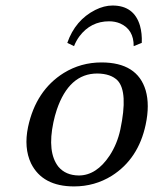

<svg xmlns="http://www.w3.org/2000/svg" viewBox="-20 -665 555 695"><path d="M463.9 -498Q464.4 -558.1 415 -580.1Q396.5 -587.9 375 -587.9Q308.6 -587.9 267.6 -533.7Q255.4 -517.1 248 -498L223.6 -509.8Q252.4 -592.3 324.7 -628.9Q356.9 -645 387.2 -645Q465.3 -645 486.8 -571.8Q494.6 -543.9 493.2 -509.8ZM81.5 -205.1Q109.9 -337.9 210.9 -400.9Q272.9 -439 347.2 -439Q477.1 -439 507.3 -337.9Q522.5 -285.2 507.3 -213.9Q481 -89.8 384.8 -28.8Q322.8 9.8 248 9.8Q133.8 9.8 92.3 -73.7Q65.9 -129.9 81.5 -205.1ZM332 -398.9Q230 -398.9 185.5 -267.6Q178.2 -245.6 173.3 -222.2Q150.4 -113.8 191.4 -61.5Q217.8 -30.3 265.1 -29.8Q329.1 -29.8 377 -102.1Q404.3 -144 415.5 -195.8Q444.3 -332 405.8 -373.5Q381.3 -398.4 332 -398.9Z"/></svg>

Font: Linux Biolinum Slanted O
Style: Slanted
Weight: 400
Designer: Philipp H. Poll
Foundry: Philipp H. Poll
Version: Version 1.0.4